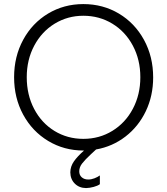

<svg xmlns="http://www.w3.org/2000/svg" viewBox="-20 -748 839 964"><path d="M50.8 -360.4Q50.8 -463.9 96.2 -547.9Q141.6 -631.8 221.2 -679.7Q300.8 -727.5 398.4 -727.5Q497.1 -727.5 577.1 -679.7Q657.2 -631.8 703.1 -547.6Q749 -463.4 749 -359.4Q749 -267.1 712.2 -189.9Q675.3 -112.8 610.1 -62.5Q544.9 -12.2 462.4 2.4Q454.1 10.7 436.5 26.4Q406.7 54.2 392.3 72.8Q377.9 91.3 377.9 112.3Q377.9 131.3 390.6 142.3Q403.3 153.3 422.9 153.3Q438.5 153.3 454.3 147.2Q470.2 141.1 481.4 132.8V176.8Q470.2 185.1 450.4 190.4Q430.7 195.8 412.1 196.3Q377.4 195.8 355.5 173.8Q333.5 151.9 333 117.2Q333.5 87.4 351.1 62.3Q368.7 37.1 401.9 7.8H399.4Q301.8 7.8 221.9 -40.3Q142.1 -88.4 96.4 -172.4Q50.8 -256.3 50.8 -360.4ZM684.6 -360.4Q684.6 -448.2 647 -518.8Q609.4 -589.4 543.9 -629.2Q478.5 -668.9 398.4 -668.9Q319.8 -668.9 254.6 -629.2Q189.5 -589.4 151.9 -518.8Q114.3 -448.2 114.3 -360.4Q114.3 -272 151.4 -201.2Q188.5 -130.4 253.4 -90.6Q318.4 -50.8 398.4 -50.8Q479 -50.8 544.4 -91.1Q609.9 -131.3 647.2 -202.1Q684.6 -272.9 684.6 -360.4Z"/></svg>

Font: Reddit Sans Fudge Light
Style: Regular
Weight: 300
Designer: Stephen Hutchings
Foundry: Reddit
Version: Version 1.013